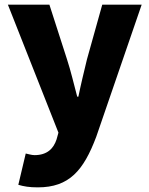

<svg xmlns="http://www.w3.org/2000/svg" viewBox="-20 -549 644 828"><path d="M143 259C278 259 340 187 395 41L591 -529H421L355 -293C342 -239 329 -186 318 -132H313C298 -188 286 -241 269 -293L193 -529H14L232 23L224 52C211 92 183 120 129 120C116 120 101 115 91 113L59 248C83 255 106 259 143 259Z"/></svg>

Font: コーポレート・ロゴ ver3 Bold
Style: Regular
Weight: 700
Designer: [KANA_main] LOGOTYPE.JP [Source Han Sans] Ryoko NISHIZUKA 西塚涼子 (kana, bopomofo & ideographs); Paul D. Hunt (Latin, Greek
Version: Version 12.001;FEAKit 1.0